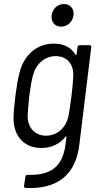

<svg xmlns="http://www.w3.org/2000/svg" viewBox="-20 -730 496 951"><path d="M283 -598C314 -598 340 -622 344 -654C348 -687 328 -710 297 -710C265 -710 240 -687 236 -654C232 -622 251 -598 283 -598ZM364 -496 359 -460C359 -457 357 -456 354 -459C333 -495 296 -514 246 -514C162 -514 98 -456 77 -371C68 -340 62 -296 56 -253C51 -211 47 -169 47 -140C49 -51 103 3 185 3C235 3 276 -17 305 -53C308 -56 309 -54 309 -51L305 -18C292 89 239 140 118 136C111 135 107 139 106 145L99 190C98 197 101 200 107 201C263 208 355 138 373 -14L432 -496C433 -502 430 -506 424 -506H374C369 -506 364 -502 364 -496ZM319 -154C307 -100 266 -58 208 -58C152 -58 117 -99 117 -154C118 -179 120 -209 125 -254C131 -298 136 -329 143 -356C157 -411 200 -452 256 -452C313 -452 345 -411 343 -356C342 -328 340 -305 334 -254C327 -202 324 -180 319 -154Z"/></svg>

Font: Barlow Semi Condensed
Style: Italic
Weight: 400
Width: 4
Italic angle: -7°
Designer: Jeremy Tribby
Foundry: Tribby Type
Version: Version 1.422;hotconv 1.0.109;makeotfexe 2.5.65596